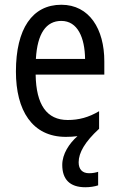

<svg xmlns="http://www.w3.org/2000/svg" viewBox="-20 -566 502 808"><path d="M311 117C311 77 337 31 397 -24V-98C353 -72 312 -61 265 -61C177 -61 132 -125 130 -252H419V-308C419 -444 356 -546 238 -546C116 -546 47 -445 47 -265C47 -102 115 10 257 10C274 10 291 9 306 7C271 38 242 82 242 128C242 188 273 222 339 222C359 222 378 219 393 214V157C384 160 371 163 355 163C327 163 311 147 311 117ZM238 -478C307 -478 337 -407 338 -318H131C137 -425 174 -478 238 -478Z"/></svg>

Font: Noto Sans Lao Condensed
Style: Regular
Weight: 400
Width: 3
Designer: Monotype Design Team
Foundry: Monotype Imaging Inc.
Version: Version 2.004